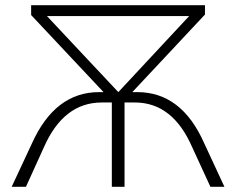

<svg xmlns="http://www.w3.org/2000/svg" viewBox="-20 -720 910 740"><path d="M767 -168 845 0H791L721 -152Q646 -325 500 -325H460V0H411V-325H372Q225 -325 149 -152L80 0H25L103 -167Q192 -365 362 -365H379L100 -662V-700H770V-664L490 -365H509Q680 -365 767 -168ZM161 -658 436 -365 709 -658Z"/></svg>

Font: mBank Light
Style: Regular
Weight: 300
Designer: Julieta Ulanovsky
Foundry: Julieta Ulanovsky
Version: Version 7.200;PS 007.200;hotconv 1.0.88;makeotf.lib2.5.64775